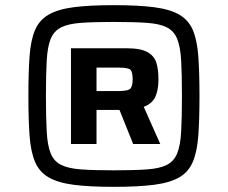

<svg xmlns="http://www.w3.org/2000/svg" viewBox="-20 -716 883 744"><path d="M421 8Q326 8 265 0Q204 -8 168 -29Q132 -50 115.5 -89.5Q99 -129 94.5 -191Q90 -253 90 -344Q90 -435 94.5 -497.5Q99 -560 115.5 -599Q132 -638 168 -659Q204 -680 265 -688Q326 -696 421 -696Q516 -696 577.5 -688Q639 -680 675 -659Q711 -638 727.5 -599Q744 -560 748.5 -497.5Q753 -435 753 -344Q753 -253 748.5 -191Q744 -129 727.5 -89.5Q711 -50 675 -29Q639 -8 577.5 0Q516 8 421 8ZM421 -56Q499 -56 549 -59.5Q599 -63 626.5 -77Q654 -91 666.5 -121.5Q679 -152 682 -206Q685 -260 685 -344Q685 -428 682 -481.5Q679 -535 666.5 -565.5Q654 -596 626.5 -610Q599 -624 549 -627.5Q499 -631 421 -631Q344 -631 294.5 -627.5Q245 -624 217 -610Q189 -596 176.5 -565.5Q164 -535 161 -481.5Q158 -428 158 -344Q158 -260 161 -206Q164 -152 176.5 -121.5Q189 -91 217 -77Q245 -63 294.5 -59.5Q344 -56 421 -56ZM255 -158V-529H470Q525 -529 551.5 -514Q578 -499 586 -472.5Q594 -446 594 -409Q594 -366 581.5 -340Q569 -314 537 -302L601 -158H496L443 -290H354V-158ZM354 -363H436Q477 -363 485.5 -373Q494 -383 494 -408Q494 -435 486.5 -444.5Q479 -454 441 -454H354Z"/></svg>

Font: Saira Expanded
Style: Bold
Weight: 700
Width: 7
Designer: Hector Gatti with collaboration of the Omnibus-Type team
Foundry: Omnibus-Type
Version: Version 1.100; ttfautohint (v1.8.3)